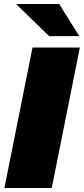

<svg xmlns="http://www.w3.org/2000/svg" viewBox="-20 -937 418 957"><path d="M2 0 142 -700H378L238 0ZM225 -757 60 -917H275L375 -757Z"/></svg>

Font: Montserrat Black
Style: Italic
Weight: 900
Italic angle: -11.3°
Designer: Julieta Ulanovsky
Foundry: Julieta Ulanovsky
Version: Version 9.000; ttfautohint (v1.8.4.7-5d5b)